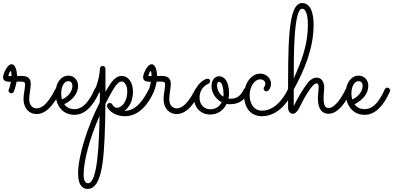

<svg xmlns="http://www.w3.org/2000/svg" viewBox="-38 -732 2558 1249"><path d="M70 -201C82 -201 93 -201 102 -201C121 -201 125 -195 125 -183C125 -154 115 -120 115 -88C115 -26 153 10 200 10C276 10 326 -81 355 -135C356 -138 357 -141 357 -144C357 -152 350 -162 338 -162C332 -162 325 -158 322 -152C300 -110 256 -27 200 -27C181 -27 152 -40 152 -87C152 -119 162 -157 162 -186C162 -223 142 -238 104 -238C95 -238 84 -238 73 -238C72 -264 66 -314 36 -314C10 -314 -18 -252 -18 -230C-18 -200 11 -200 33 -200C21 -143 17 -151 17 -143C17 -133 26 -125 35 -125C42 -125 49 -129 52 -136C53 -138 64 -166 70 -201ZM37 -237C32 -237 21 -237 16 -237C18 -248 27 -270 31 -270C36 -270 37 -246 37 -237Z M380 -54C431 -79 470 -121 470 -174C470 -215 439 -240 408 -240C357 -240 323 -190 323 -125C323 -58 360 15 447 15C513 14 566 -38 610 -136C611 -138 612 -141 612 -144C612 -152 604 -162 594 -162C587 -162 580 -158 577 -151C550 -90 510 -22 446 -22C415 -22 394 -35 380 -54ZM365 -85C362 -97 360 -111 360 -123C360 -161 374 -204 408 -204C421 -204 433 -193 433 -174C433 -139 407 -103 365 -85Z M827 -136C827 -194 798 -238 753 -238C706 -238 679 -186 648 -135V-285C648 -295 640 -303 630 -303C620 -303 612 -294 612 -285C612 -284 611 -223 580 -151C579 -148 579 -146 579 -144C579 -135 586 -125 597 -125C602 -125 608 -128 612 -132C612 -111 611 -89 611 -66C528 97 470 286 470 397C470 484 509 497 531 497C638 497 643 258 648 -58C683 -121 718 -202 753 -202C768 -202 790 -184 790 -136C790 -72 755 -31 722 -31C704 -31 693 -52 693 -52C691 -55 688 -58 685 -60C685 -60 685 -60 684 -60C683 -61 683 -61 681 -61C681 -61 680 -62 680 -62C679 -62 677 -62 676 -62H675C670 -62 667 -60 664 -57C663 -57 662 -56 662 -55C659 -52 658 -48 658 -43C658 -41 659 -37 661 -34C661 -34 661 -33 662 -32C665 -25 672 -16 681 -9C706 13 740 24 774 24C870 24 930 -61 963 -136C964 -139 965 -141 965 -144C965 -153 957 -162 947 -162C940 -162 933 -158 930 -151C898 -88 850 -11 773 -11H771C803 -33 827 -77 827 -136ZM610 21C606 196 598 460 534 460C510 460 506 427 506 404C506 315 546 164 610 21Z M981 -201C993 -201 1004 -201 1013 -201C1032 -201 1036 -195 1036 -183C1036 -154 1026 -120 1026 -88C1026 -26 1064 10 1111 10C1187 10 1237 -81 1266 -135C1267 -138 1268 -141 1268 -144C1268 -152 1261 -162 1249 -162C1243 -162 1236 -158 1233 -152C1211 -110 1167 -27 1111 -27C1092 -27 1063 -40 1063 -87C1063 -119 1073 -157 1073 -186C1073 -223 1053 -238 1015 -238C1006 -238 995 -238 984 -238C983 -264 977 -314 947 -314C921 -314 893 -252 893 -230C893 -200 922 -200 944 -200C932 -143 928 -151 928 -143C928 -133 937 -125 946 -125C953 -125 960 -129 963 -136C964 -138 975 -166 981 -201ZM948 -237C943 -237 932 -237 927 -237C929 -248 938 -270 942 -270C947 -270 948 -246 948 -237Z M1458 -54C1519 -53 1556 -87 1578 -126C1580 -131 1584 -139 1584 -144C1584 -154 1574 -162 1566 -162C1560 -162 1552 -158 1550 -154C1529 -110 1505 -90 1461 -90C1456 -90 1452 -90 1448 -90C1451 -101 1452 -112 1452 -123C1452 -203 1422 -236 1387 -236C1358 -236 1338 -209 1338 -173C1338 -127 1366 -87 1404 -67C1391 -41 1367 -21 1330 -21C1288 -21 1260 -53 1260 -97C1260 -146 1290 -174 1311 -184C1321 -188 1329 -193 1329 -204C1329 -214 1323 -220 1312 -220C1293 -220 1224 -180 1224 -97C1224 -32 1268 13 1329 13C1381 13 1417 -17 1436 -56C1443 -54 1450 -54 1458 -54ZM1374 -177C1374 -196 1383 -200 1387 -200C1406 -200 1416 -158 1416 -123C1416 -116 1416 -109 1415 -103C1387 -120 1374 -152 1374 -177Z M1868 -135C1869 -138 1870 -141 1870 -143C1870 -153 1862 -162 1851 -162C1844 -162 1837 -158 1835 -152C1830 -141 1772 -12 1666 -12C1612 -12 1586 -60 1586 -113C1586 -169 1618 -216 1655 -216C1674 -216 1688 -203 1688 -189C1688 -169 1677 -167 1677 -156C1677 -146 1685 -138 1696 -138C1710 -138 1725 -161 1725 -189C1725 -219 1697 -253 1655 -253C1597 -253 1550 -190 1550 -112C1550 -32 1592 24 1666 24C1792 24 1857 -113 1868 -135Z M1873 -42V-64C1872 -82 1873 -126 1873 -150C1942 -276 2002 -417 2002 -571C2002 -647 1983 -712 1927 -712C1832 -712 1836 -433 1836 -64V-33C1836 -11 1847 8 1867 8C1878 8 1893 0 1907 -27C1928 -70 1990 -190 2021 -190C2028 -190 2035 -185 2035 -165C2035 -149 2030 -117 2030 -93C2030 -48 2041 8 2100 8C2179 8 2237 -121 2244 -136C2245 -139 2245 -141 2245 -144C2245 -152 2238 -162 2227 -162C2220 -162 2213 -158 2210 -151C2195 -117 2146 -29 2099 -29C2071 -29 2067 -61 2067 -93C2067 -120 2071 -147 2071 -162C2071 -198 2055 -227 2021 -227C2004 -227 1984 -218 1965 -195C1928 -147 1894 -85 1873 -42ZM1873 -222C1873 -346 1871 -675 1927 -675C1963 -675 1965 -593 1965 -572C1965 -445 1927 -342 1873 -222Z M2268 -54C2319 -79 2358 -121 2358 -174C2358 -215 2327 -240 2296 -240C2245 -240 2211 -190 2211 -125C2211 -58 2248 15 2335 15C2401 14 2454 -38 2498 -136C2499 -138 2500 -141 2500 -144C2500 -152 2492 -162 2482 -162C2475 -162 2468 -158 2465 -151C2438 -90 2398 -22 2334 -22C2303 -22 2282 -35 2268 -54ZM2253 -85C2250 -97 2248 -111 2248 -123C2248 -161 2262 -204 2296 -204C2309 -204 2321 -193 2321 -174C2321 -139 2295 -103 2253 -85Z"/></svg>

Font: Sacramento
Style: Regular
Weight: 400
Designer: Astigmatic (AOETI)
Foundry: Astigmatic (AOETI)
Version: Version 1.000